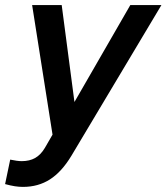

<svg xmlns="http://www.w3.org/2000/svg" viewBox="-63 -521 653 753"><path d="M113 59 143 7 63 -501H179L229 -121L448 -501H570L217 90Q179 153 133 182.5Q87 212 27 212Q12 212 -4.5 209.5Q-21 207 -43 201L-23 105Q-9 108 2.5 109.5Q14 111 22 111Q53 111 75 98.5Q97 86 113 59Z"/></svg>

Font: Red Hat Text Medium
Style: Italic
Weight: 500
Italic angle: -12°
Designer: Pentagram / MCKL
Foundry: Pentagram / MCKL
Version: Version 1.003; Red Hat Text Medium Italic